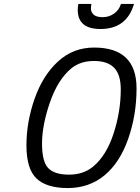

<svg xmlns="http://www.w3.org/2000/svg" viewBox="-20 -943 712 973"><path d="M489 -796Q374 -796 374 -893Q374 -907 377 -923H443Q441 -913 441 -897.5Q441 -882 454.5 -869Q468 -856 500.5 -856Q533 -856 558.5 -874.5Q584 -893 593 -923H659Q622 -796 489 -796ZM451 -98Q519 -154 555.5 -266Q592 -378 592 -490Q592 -565 558.5 -599.5Q525 -634 456.5 -634Q388 -634 342 -597Q273 -540 233 -424Q193 -308 193 -215.5Q193 -123 225 -90.5Q257 -58 329.5 -58Q402 -58 451 -98ZM457 -702Q672 -702 672 -495Q672 -360 629.5 -239Q587 -118 509 -54Q431 10 323.5 10Q216 10 165 -38.5Q114 -87 114 -206Q114 -325 155.5 -443Q197 -561 274 -631.5Q351 -702 457 -702Z"/></svg>

Font: TitilliumWebItalic
Style: Italic
Weight: 400
Italic angle: -13°
Version: Version 1.001;PS 57.000;hotconv 1.0.70;makeotf.lib2.5.55311